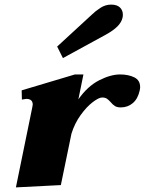

<svg xmlns="http://www.w3.org/2000/svg" viewBox="-20 -803 628 833"><path d="M253 -551 228 -601 379 -740Q393 -754 415 -768.5Q437 -783 462 -783Q488 -783 500.5 -770.5Q513 -758 513 -740Q513 -732 512 -728Q508 -707 489.5 -688.5Q471 -670 438 -652ZM588 -425Q588 -420 586 -410Q578 -374 556 -355.5Q534 -337 504 -337Q488 -337 478.5 -343Q469 -349 460 -360Q451 -370 443.5 -375Q436 -380 423 -380Q409 -380 382.5 -360Q356 -340 330 -304Q304 -268 290 -223L244 0L49 10L120 -337L122 -349Q122 -374 94 -374Q90 -374 75 -371L74 -411L305 -480H342L320 -372Q360 -429 410 -454.5Q460 -480 501 -480Q537 -480 562.5 -467.5Q588 -455 588 -425Z"/></svg>

Font: Taviraj Black
Style: Italic
Weight: 900
Italic angle: -12°
Designer: Katatrad Team
Foundry: CadsonDemak
Version: Version 1.001